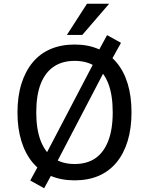

<svg xmlns="http://www.w3.org/2000/svg" viewBox="-20 -951 794 1022"><path d="M377 9Q306 9 249.5 -15Q193 -39 154 -85.5Q115 -132 94 -199.5Q73 -267 73 -352Q73 -438 94 -505Q115 -572 154 -619Q193 -666 249.5 -690Q306 -714 377 -714Q449 -714 505 -689.5Q561 -665 600 -619Q639 -573 659.5 -506Q680 -439 680 -353Q680 -268 659.5 -200.5Q639 -133 600 -86Q561 -39 505 -15Q449 9 377 9ZM377 -78Q443 -78 487.5 -108.5Q532 -139 556 -200.5Q580 -262 580 -353Q580 -445 556.5 -506Q533 -567 488 -597Q443 -627 377 -627Q312 -627 266.5 -596.5Q221 -566 197 -505.5Q173 -445 173 -352Q173 -262 197 -200.5Q221 -139 266.5 -108.5Q312 -78 377 -78ZM215 51 141 10 197 -93 231 -142 479 -616 495 -663 550 -764 624 -723 567 -620 535 -571 287 -96 270 -50ZM336 -765 443 -931H561L418 -765Z"/></svg>

Font: Nunito Sans 7pt SemiCondensed Medium
Style: Regular
Weight: 500
Width: 4
Designer: Vernon Adams
Foundry: Vernon Adams
Version: Version 3.101;gftools[0.9.27]